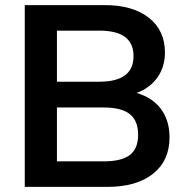

<svg xmlns="http://www.w3.org/2000/svg" viewBox="-20 -732 730 752"><path d="M644 -194Q644 -103 579.5 -51.5Q515 0 400 0H77V-712H390Q500 -712 563 -662.5Q626 -613 626 -526Q626 -470 596.5 -428.5Q567 -387 515 -368Q577 -350 610.5 -305Q644 -260 644 -194ZM203 -412H369Q503 -412 503 -512Q503 -562 470 -587Q437 -612 369 -612H203ZM521 -204Q521 -259 488.5 -285Q456 -311 386 -311H203V-100H386Q456 -100 488.5 -125Q521 -150 521 -204Z"/></svg>

Font: Muli-Bold
Style: Bold
Weight: 700
Version: Version 2.000